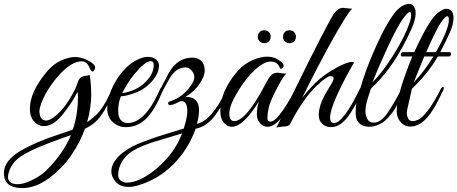

<svg xmlns="http://www.w3.org/2000/svg" viewBox="-126 -647 2342 983"><path d="M-12 316Q-106 316 -106 239Q-106 175 -19 124Q55 81 170 43Q223 26 247 16Q273 -60 273 -150Q273 -168 271 -177Q243 -120 194 -60Q136 12 79 -4Q27 -26 27 -90Q27 -176 113 -279Q160 -335 223 -350Q240 -355 257 -355Q302 -355 345 -325Q361 -312 361 -303Q361 -294 355 -285.5Q349 -277 342.5 -283.5Q336 -290 334 -296Q321 -333 292 -333Q239 -333 173 -259Q136 -217 109 -169Q76 -109 76 -76.5Q76 -44 96 -33Q103 -30 110 -30Q133 -30 167.5 -61.5Q202 -93 231.5 -141.5Q261 -190 269 -217Q277 -244 288.5 -251Q300 -258 314 -259Q328 -260 333 -264Q341 -219 341 -158.5Q341 -98 320 -21Q366 -54 385.5 -80Q405 -106 416.5 -127Q428 -148 437 -168.5Q446 -189 449 -195Q452 -201 459 -202.5Q466 -204 466 -196Q466 -191 463 -184Q419 -93 389.5 -52.5Q360 -12 309 12Q285 80 239.5 147Q194 214 125 265Q56 316 -12 316ZM-85 258Q-85 296 -36 296Q-7 296 29.5 279Q66 262 90 244Q131 211 180 146Q217 94 237 45L202 57Q46 111 -18 153Q-65 184 -80 232Q-85 247 -85 258Z M493 -154Q479 -120 479 -78Q479 -50 491.5 -33.5Q504 -17 527 -17Q618 -17 692 -188Q699 -204 709 -202Q713 -201 713 -197Q713 -193 690.5 -144.5Q668 -96 645 -66Q594 4 519 4Q479 4 451 -22Q423 -48 423 -93Q423 -138 444.5 -188.5Q466 -239 503 -282.5Q540 -326 588 -346Q611 -356 632 -356Q653 -356 671 -344Q688 -330 688 -313Q688 -253 616 -198Q594 -181 554 -167.5Q514 -154 493 -154ZM661 -314Q661 -334 645 -334Q617 -334 560 -265Q526 -223 500 -171Q517 -171 549.5 -183Q582 -195 606 -215Q661 -262 661 -314Z M532 310Q489 310 466.5 284Q444 258 444 231Q444 204 460.5 179Q477 154 501.5 135.5Q526 117 549 104.5Q572 92 613.5 76.5Q655 61 678 53.5Q701 46 750 31Q799 16 815 11Q833 -47 833 -77Q833 -129 804 -129Q800 -129 796 -128Q748 -103 739 -110Q734 -114 735 -120Q736 -126 744 -128Q812 -149 856 -216Q869 -236 869 -253Q869 -270 855 -286Q841 -302 825 -302Q775 -302 742 -245Q714 -198 689 -145Q683 -131 676 -135.5Q669 -140 677 -156Q730 -260 736 -270Q781 -352 859 -352Q894 -352 912 -326Q922 -312 922 -284.5Q922 -257 895.5 -217.5Q869 -178 824 -151Q825 -151 826 -151Q891 -151 893 -86Q893 -48 882 -13Q958 -28 1036 -192Q1040 -201 1046 -202Q1053 -205 1053 -196Q1053 -185 1027 -138Q1001 -91 978 -60Q936 0 876 12Q837 119 760.5 195.5Q684 272 578 303Q553 310 532 310ZM485 211Q479 230 479 250Q479 270 494 279Q509 288 522 288Q570 288 627.5 251.5Q685 215 733 159Q781 103 806 36Q785 43 740 56Q695 69 669 77Q599 99 558 123Q504 154 485 211Z M1258 -24Q1277 -24 1305 -59Q1346 -110 1386 -192Q1390 -201 1395 -202Q1403 -205 1403 -196Q1403 -191 1400 -184Q1308 2 1245 2Q1216 2 1198 -26Q1189 -41 1189 -66Q1189 -91 1199 -127Q1119 2 1061 2Q1045 2 1032 -8Q1002 -29 1002 -80Q1002 -178 1087 -279Q1135 -335 1205 -352Q1224 -357 1241 -357Q1287 -357 1319 -325Q1329 -314 1325 -304Q1321 -294 1308 -296Q1297 -332 1260 -332Q1217 -332 1154 -264Q1118 -224 1087 -170Q1048 -105 1048 -66Q1048 -27 1073 -27Q1133 -27 1230 -211Q1249 -248 1262 -261.5Q1275 -275 1295 -275Q1299 -275 1315.5 -272Q1332 -269 1340 -271Q1322 -253 1289 -189.5Q1256 -126 1249.5 -94.5Q1243 -63 1243 -43.5Q1243 -24 1258 -24ZM1355.5 -492Q1370 -492 1379.5 -483Q1389 -474 1389 -459.5Q1389 -445 1380 -435.5Q1371 -426 1356.5 -426Q1342 -426 1332.5 -435Q1323 -444 1323 -458.5Q1323 -473 1332 -482.5Q1341 -492 1355.5 -492ZM1226.5 -492Q1241 -492 1250.5 -483Q1260 -474 1260 -459.5Q1260 -445 1251 -435.5Q1242 -426 1227.5 -426Q1213 -426 1203.5 -435Q1194 -444 1194 -458.5Q1194 -473 1203 -482.5Q1212 -492 1226.5 -492Z M1564 -45Q1564 -17 1584 -17Q1631 -17 1717 -193Q1724 -207 1729.5 -204Q1735 -201 1735 -196Q1735 -191 1723.5 -167.5Q1712 -144 1700.5 -122.5Q1689 -101 1667 -66Q1621 4 1569 4Q1535 4 1515 -24Q1506 -37 1506 -59.5Q1506 -82 1516 -114Q1526 -146 1571 -218Q1582 -236 1582 -246.5Q1582 -257 1565 -257Q1548 -257 1500 -212Q1428 -146 1360 -14Q1353 1 1323 1Q1296 3 1289 7Q1479 -388 1564 -544Q1583 -579 1597.5 -593Q1612 -607 1632 -607Q1637 -607 1653 -604.5Q1669 -602 1677 -603Q1647 -572 1569.5 -431.5Q1492 -291 1421 -146Q1468 -205 1505.5 -238Q1543 -271 1597 -300.5Q1651 -330 1676 -330Q1682 -330 1687 -328Q1564 -112 1564 -45Z M1787 -19Q1823 -19 1857 -67.5Q1891 -116 1929 -191Q1937 -205 1944 -202Q1949 -198 1946 -191.5Q1943 -185 1933.5 -163.5Q1924 -142 1919.5 -133.5Q1915 -125 1903.5 -103.5Q1892 -82 1883.5 -71.5Q1875 -61 1860.5 -44.5Q1846 -28 1833 -20Q1798 2 1767 2Q1736 2 1719 -11.5Q1702 -25 1698.5 -40.5Q1695 -56 1695 -68Q1695 -80 1696 -99Q1699 -131 1708.5 -161Q1718 -191 1719 -195Q1742 -278 1784.5 -376Q1827 -474 1856.5 -523.5Q1886 -573 1903 -591Q1937 -627 1970 -627Q1993 -627 2001 -594Q2002 -588 2002 -579Q2002 -545 1978 -493Q1892 -302 1773 -193Q1772 -189 1764 -165.5Q1756 -142 1750.5 -120.5Q1745 -99 1745 -77.5Q1745 -56 1755 -37.5Q1765 -19 1787 -19ZM1972 -586Q1962 -586 1934 -546.5Q1906 -507 1858.5 -404.5Q1811 -302 1781 -225Q1832 -277 1882 -356Q1932 -435 1955.5 -490.5Q1979 -546 1979 -566Q1979 -586 1972 -586Z M1905 -80Q1905 -163 1985 -358H1933Q1928 -358 1926.5 -363.5Q1925 -369 1927.5 -374.5Q1930 -380 1935 -380H1995Q2031 -459 2062 -512Q2093 -565 2119 -583.5Q2145 -602 2156.5 -602Q2168 -602 2173 -600Q2196 -589 2196 -554.5Q2196 -520 2173 -471Q2150 -422 2128 -380H2176Q2181 -380 2182.5 -374.5Q2184 -369 2181.5 -363.5Q2179 -358 2174 -358H2116Q2061 -265 1983 -193L1960 -91Q1957 -78 1957 -65.5Q1957 -53 1964 -40Q1971 -27 1986 -27Q2003 -27 2024 -39Q2072 -75 2130 -190Q2134 -199 2139.5 -201Q2145 -203 2146 -198.5Q2147 -194 2143 -184Q2110 -115 2091 -86Q2037 1 1976 1Q1945 1 1925 -22Q1905 -45 1905 -80ZM2106 -380Q2172 -498 2172 -544Q2172 -564 2165 -564Q2154 -564 2131.5 -532Q2109 -500 2056 -380ZM2093 -358H2046Q2034 -330 1992 -225Q2046 -281 2093 -358Z"/></svg>

Font: Great Vibes
Style: Regular
Weight: 400
Designer: Robert E. Leuschke
Foundry: Robert E. Leuschke
Version: Version 1.001